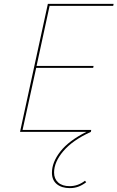

<svg xmlns="http://www.w3.org/2000/svg" viewBox="-20 -678 604 987"><path d="M235 -648 168 -339H461L459 -329H166L96 -10H449L447 0Q353 43 305.5 99Q258 155 258 209Q258 241 279 260Q300 279 338 279Q381 279 417 251L423 259Q403 274 383 281.5Q363 289 339 289Q297 289 272 268.5Q247 248 247 210Q247 156 290.5 100.5Q334 45 424 0H83L226 -658H564L562 -648Z"/></svg>

Font: Ysabeau Infant Hairline
Style: Italic
Weight: 100
Italic angle: -12°
Designer: Christian Thalmann (Catharsis Fonts)
Version: Version 0.003